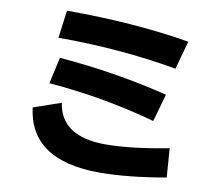

<svg xmlns="http://www.w3.org/2000/svg" viewBox="-88 -897 1176 1041"><g transform="rotate(10 500.0 -376.0)"><path d="M875 -741.7 832 -585.4Q519.5 -640.6 178.2 -640.6L198.2 -793Q568.8 -793 875 -741.7ZM805.7 -437.5 762.7 -285.2Q474.6 -365.2 172.4 -389.2L205.1 -534.7Q517.1 -509.3 805.7 -437.5ZM887.7 3.9Q680.7 40.5 524.4 41Q141.6 41 106 -244.1L257.3 -296.4Q284.2 -115.7 528.3 -115.2Q671.4 -115.7 876 -155.3Z"/></g></svg>

Font: Droid Sans
Style: Regular
Weight: 400
Foundry: Ascender Corporation
Version: Version 1.00 build 114